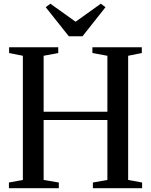

<svg xmlns="http://www.w3.org/2000/svg" viewBox="-20 -992 796 1012"><path d="M100.5 -43.5V-698L28 -712.5V-743H287V-712.5L210 -698V-403H546V-698L467 -712.5V-743H727.5V-712.5L655.5 -698V-43.5L729 -30V0H469.5V-30L546 -43.5V-359.5H210V-43.5L290 -30V0H27V-30ZM342.5 -801 221 -954 245.5 -972.5 378.5 -877.5 511.5 -972.5 536 -954 415 -801Z"/></svg>

Font: Merriweather 96pt
Style: Regular
Weight: 400
Version: Version 2.100